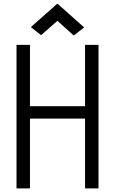

<svg xmlns="http://www.w3.org/2000/svg" viewBox="-20 -1050 640 1070"><path d="M454 0V-800H529V0ZM72 0V-800H147V0ZM101 -389V-458H500V-389ZM391 -852 300 -934 209 -854 152 -899 300 -1030 449 -897Z"/></svg>

Font: Victor Mono
Style: Regular
Weight: 400
Monospace: yes
Designer: Rune Bjørnerås
Version: Version 1.561;gftools[0.9.30]